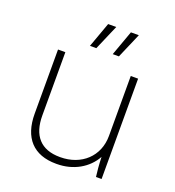

<svg xmlns="http://www.w3.org/2000/svg" viewBox="-132 -824 853 935"><g transform="rotate(20 294.5 -357.0)"><path d="M222 -590H255L311 -720H269ZM340 -590H372L428 -720H387ZM263 6H266C353 6 424 -36 460 -101C461 -62 465 -23 468 0H497V-520H459V-209C459 -104 381 -31 271 -31H269C170 -31 120 -88 120 -192V-520H82V-188C82 -63 145 6 263 6Z"/></g></svg>

Font: Fixel Text ExtraLight
Style: Regular
Weight: 200
Width: 4
Designer: AlfaBravo + MacPaw
Foundry: Kyrylo Tkachov, Marchela Mozhyna, Serhii Makarenko, Maria Weinstein, Zakhar Kryvoshyya
Version: Version 1.211